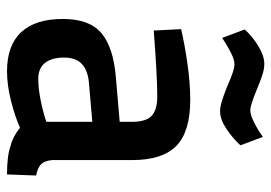

<svg xmlns="http://www.w3.org/2000/svg" viewBox="-133 -629 773 547"><g transform="rotate(90 253.5 -355.5)"><path d="M34 -148Q34 -224 74.5 -258Q115 -292 199 -299L327 -310V-346Q327 -385 310 -401Q293 -417 255 -417Q197 -417 67 -407L63 -485Q105 -495 161.5 -503Q218 -511 264 -511Q355 -511 395.5 -471.5Q436 -432 436 -346V-118Q438 -96 448 -86Q458 -76 480 -72L477 11Q424 11 396 1Q368 -6 344 -26Q313 -12 268 -0.5Q223 11 183 11Q109 11 71.5 -29.5Q34 -70 34 -148ZM327 -101V-232L212 -222Q178 -218 161 -201Q144 -184 144 -151Q144 -117 159 -97.5Q174 -78 205 -78Q232 -78 266.5 -85Q301 -92 327 -101ZM222 -618Q180 -637 163 -637Q150 -637 128.5 -626Q107 -615 88 -602L64 -666Q82 -687 110.5 -704.5Q139 -722 162 -722Q177 -722 195 -716Q213 -710 239 -699Q281 -682 294 -682Q307 -682 329 -693Q351 -704 370 -718L394 -654Q374 -632 347 -614Q320 -596 297 -596Q284 -596 267 -601.5Q250 -607 238.5 -611.5Q227 -616 222 -618Z"/></g></svg>

Font: Cairo SemiBold
Style: Regular
Weight: 600
Designer: Mohamed Gaber, Accademia di Belle Arti di Urbino and others
Foundry: Kief Type Foundry, Accademia di Belle Arti di Urbino and others
Version: Version 3.011